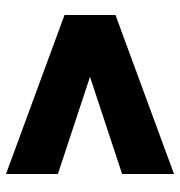

<svg xmlns="http://www.w3.org/2000/svg" viewBox="0 -600 600 640"><g transform="rotate(-90 300.0 -280.0)"><path d="M570 -365V-195L40 0V-173L364 -280L40 -387V-560Z"/></g></svg>

Font: Tektur ExtraBold
Style: Regular
Weight: 800
Designer: Adam Jagosz
Foundry: Adam Jagosz
Version: Version 1.005;gftools[0.9.30]